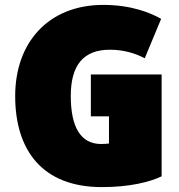

<svg xmlns="http://www.w3.org/2000/svg" viewBox="-20 -738 731 784"><path d="M42 -346C42 -123 154 26 396 26C510 26 592 5 640 -18V-434H351V-263H425V-152C416 -151 406 -150 393 -150C309 -150 269 -220 269 -346C269 -470 319 -535 429 -535C489 -535 537 -518 571 -500L638 -661C596 -685 517 -718 402 -718C178 -718 42 -565 42 -346Z"/></svg>

Font: Repo ExtraBlack
Style: Regular
Weight: 400
Designer: Stefan Peev
Foundry: Context Ltd
Version: Version 001.502